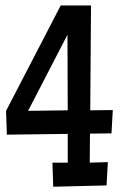

<svg xmlns="http://www.w3.org/2000/svg" viewBox="-20 -708 466 724"><path d="M405.3 -293 400.4 -205.1 319.3 -204.1 318.4 -94.7 386.7 -96.7 381.8 -8.8 180.7 -3.9 177.7 -94.7H235.4V-203.1L5.9 -200.2L2.9 -290L209 -687.5H323.2L320.3 -292ZM235.4 -292 234.4 -577.1 85.9 -290Z"/></svg>

Font: Maiden Orange
Style: Regular
Weight: 400
Designer: Astigmatic (AOETI)
Foundry: Astigmatic (AOETI)
Version: Version 1.000